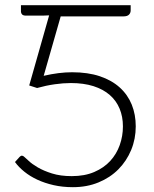

<svg xmlns="http://www.w3.org/2000/svg" viewBox="-20 -728 608 756"><path d="M494.5 -687Q494.5 -677 487.8 -670.2Q481 -663.5 466.5 -663.5H219L152 -429.5Q212.5 -443.5 264 -443.5Q326 -443.5 373 -427.8Q420 -412 451.5 -383.5Q483 -355 498.8 -316Q514.5 -277 514.5 -230.5Q514.5 -181 496.5 -137.5Q478.5 -94 446 -61.2Q413.5 -28.5 368 -9.8Q322.5 9 267 9Q226.5 9 191.2 1Q156 -7 127 -20.5Q98 -34 75.8 -52Q53.5 -70 39 -90L57 -110Q61.5 -115 66.5 -115Q71 -115 76 -110Q80 -107 92.8 -94.8Q105.5 -82.5 128.5 -69Q151.5 -55.5 184.8 -45Q218 -34.5 262.5 -34.5Q313.5 -34.5 351.2 -50.8Q389 -67 414 -94.2Q439 -121.5 451.5 -156.8Q464 -192 464 -230.5Q464 -268.5 451 -300Q438 -331.5 412.2 -354Q386.5 -376.5 348 -388.8Q309.5 -401 259 -401Q229 -401 195.5 -396.2Q162 -391.5 126 -381.5L95 -391.5L173.5 -667.5Q161 -666.5 148.8 -666.5Q136.5 -666.5 124 -666.5H81.5Q71.5 -666.5 67 -671.2Q62.5 -676 62.5 -682V-707.5H494.5Z"/></svg>

Font: Lato 2
Style: Regular
Weight: 300
Designer: Lukasz Dziedzic with Adam Twardoch and Botio Nikoltchev
Foundry: tyPoland Lukasz Dziedzic
Version: Version 2.015; 2015-08-06; http://www.latofonts.com/